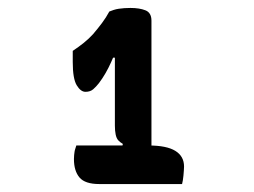

<svg xmlns="http://www.w3.org/2000/svg" viewBox="-20 -818 640 483"><path d="M172 -452H354Q399 -452 421 -438.5Q443 -425 443 -399Q443 -395 442.5 -389Q442 -383 441.5 -376.5Q441 -370 440 -364.5Q439 -359 438 -355H230Q194 -355 180 -371.5Q166 -388 166 -418Q166 -424 166.5 -428Q167 -432 167.5 -436Q168 -440 169.5 -444Q171 -448 172 -452ZM361 -431H284L289 -456Q282 -460 277.5 -465Q273 -470 271 -479.5Q269 -489 269 -502Q269 -510 269 -528.5Q269 -547 269 -570Q269 -593 269 -617.5Q269 -642 269 -662.5Q269 -683 269 -696L283 -673H251L271 -689Q266 -676 259.5 -661.5Q253 -647 245.5 -634Q238 -621 229 -609Q222 -600 214.5 -593.5Q207 -587 195 -587Q183 -587 173 -603.5Q163 -620 163 -662V-690Q178 -700 190.5 -710Q203 -720 214 -732Q226 -746 236.5 -760Q247 -774 255 -789Q260 -791 266 -793Q272 -795 279 -796Q286 -797 293 -797.5Q300 -798 308 -798Q331 -798 346 -792Q361 -786 361 -766Q361 -757 361 -732.5Q361 -708 361 -674.5Q361 -641 361 -605Q361 -569 361 -534.5Q361 -500 361 -472.5Q361 -445 361 -431Z"/></svg>

Font: Recursive Monospace Casual SemiBold
Style: Regular
Weight: 600
Version: Version 1.047